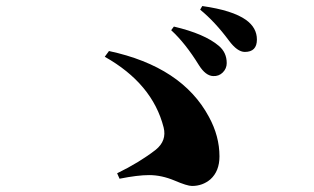

<svg xmlns="http://www.w3.org/2000/svg" viewBox="-20 -749 1040 636"><path d="M639 -533Q594 -606 547 -649L556 -661Q658 -637 705 -597Q731 -575 731 -540Q731 -522 718 -509Q705 -496 686 -497Q661 -498 639 -533ZM738 -615Q692 -677 643 -717L650 -729Q750 -715 795 -683Q831 -657 831 -618Q831 -577 791 -577Q766 -577 738 -615ZM368 -175Q442 -211 496 -253Q533 -283 522 -327Q485 -472 327 -561L341 -580Q583 -528 672 -362Q707 -298 707 -231Q707 -182 677 -155Q651 -133 616 -133Q600 -133 558 -151Q515 -169 474 -169Q436 -169 376 -157Z"/></svg>

Font: Source Han Serif CN Heavy
Style: Regular
Weight: 900
Designer: Ryoko NISHIZUKA  (kana & ideographs); Frank Grießhammer (Latin, Greek & Cyrillic); Wenlong ZHANG  (bopomofo); Sandoll Co
Foundry: Adobe Systems Incorporated
Version: Version 1.000;PS 1;hotconv 16.6.53;makeotf.lib2.5.65590